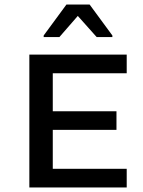

<svg xmlns="http://www.w3.org/2000/svg" viewBox="-20 -824 629 844"><path d="M172 -661H241L322 -754L405 -661H474V-668L374 -804H272L172 -668ZM109 0H537V-82H212V-253H492V-335H212V-502H537V-584H109Z"/></svg>

Font: Saira UNSAM Medium SC
Style: Regular
Weight: 500
Designer: Hector Gatti with collaboration of the Omnibus-Type team
Foundry: Omnibus-Type
Version: Version 1.072;PS 001.072;hotconv 1.0.88;makeotf.lib2.5.64775